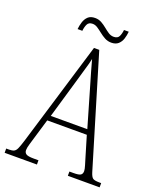

<svg xmlns="http://www.w3.org/2000/svg" viewBox="-160 -967 875 1062"><g transform="rotate(20 277.5 -436.0)"><path d="M-2 0V-25H15Q33 -25 43.5 -30Q54 -35 61 -51Q68 -67 78 -99L264 -714H295L490 -65Q498 -39 508 -32Q518 -25 546 -25H557V0H370V-25H394Q426 -25 436 -32Q446 -39 446 -55Q446 -66 439.5 -87Q433 -108 428 -125L391 -249H158L124 -135Q119 -118 111.5 -93Q104 -68 104 -55Q104 -40 115 -32.5Q126 -25 159 -25H188V0ZM168 -279H383L321 -492Q306 -543 294 -584.5Q282 -626 275 -653Q270 -627 257.5 -586.5Q245 -546 234 -505ZM343 -774Q322 -774 304.5 -783.5Q287 -793 271.5 -805.5Q256 -818 241.5 -827.5Q227 -837 212 -837Q189 -837 181 -820Q173 -803 171 -781H143Q145 -802 151.5 -823Q158 -844 172.5 -858Q187 -872 214 -872Q235 -872 252 -862.5Q269 -853 284 -840.5Q299 -828 313.5 -818.5Q328 -809 345 -809Q368 -809 376 -825.5Q384 -842 386 -864H414Q412 -842 405.5 -821.5Q399 -801 384 -787.5Q369 -774 343 -774Z"/></g></svg>

Font: Noto Serif Tamil Condensed ExtraLight
Style: Regular
Weight: 200
Width: 3
Designer: Indian Type Foundry, Tom Grace, and the Monotype Design Team
Foundry: Monotype Imaging Inc.
Version: Version 2.004; ttfautohint (v1.8.4.7-5d5b)